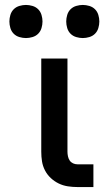

<svg xmlns="http://www.w3.org/2000/svg" viewBox="-20 -757 440 777"><path d="M358 0H294Q274 0 254.5 -3Q235 -6 217.5 -14.5Q200 -23 185.5 -36.5Q171 -50 162 -67.5Q153 -85 150 -104Q147 -123 147 -143V-520H253V-143Q253 -134 255 -124.5Q257 -115 262 -107.5Q267 -100 275.5 -96Q284 -92 294 -92H358ZM315 -603Q302 -603 288.5 -607Q275 -611 265.5 -620.5Q256 -630 252 -643.5Q248 -657 248 -670Q248 -683 252 -696.5Q256 -710 265.5 -719.5Q275 -729 288.5 -733Q302 -737 315 -737Q328 -737 341.5 -733Q355 -729 364.5 -719.5Q374 -710 378 -696.5Q382 -683 382 -670Q382 -657 378 -643.5Q374 -630 364.5 -620.5Q355 -611 341.5 -607Q328 -603 315 -603ZM85 -603Q72 -603 58.5 -607Q45 -611 35.5 -620.5Q26 -630 22 -643.5Q18 -657 18 -670Q18 -683 22 -696.5Q26 -710 35.5 -719.5Q45 -729 58.5 -733Q72 -737 85 -737Q98 -737 111.5 -733Q125 -729 134.5 -719.5Q144 -710 148 -696.5Q152 -683 152 -670Q152 -657 148 -643.5Q144 -630 134.5 -620.5Q125 -611 111.5 -607Q98 -603 85 -603Z"/></svg>

Font: Iosevka Aile Semibold
Style: Regular
Weight: 600
Designer: Belleve Invis
Foundry: Belleve Invis
Version: Version 31.1.0; ttfautohint (v1.8.4)